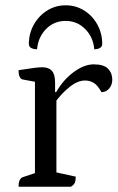

<svg xmlns="http://www.w3.org/2000/svg" viewBox="-20 -705 444 725"><path d="M50 0Q50 -30 66 -36L123 -55L112 -38V-409L124 -394L65 -405Q58 -407 54 -415.5Q50 -424 50 -440Q89 -446 108 -448.5Q127 -451 140 -451Q164 -451 176 -437.5Q188 -424 188 -393V-351L182 -357H192Q219 -404 258.5 -433Q298 -462 334 -462Q372 -462 388 -445.5Q404 -429 404 -404Q404 -385 392.5 -371Q381 -357 363 -357Q349 -383 334 -392Q319 -401 301 -401Q273 -401 242 -376Q211 -351 186 -316L193 -335V-39L179 -57L266 -38Q266 -23 262.5 -15Q259 -7 248 0ZM228 -685Q266 -685 297.5 -665.5Q329 -646 347.5 -612.5Q366 -579 366 -539Q366 -529 357.5 -524Q349 -519 336 -519Q332 -565 301.5 -595.5Q271 -626 228 -626Q184 -626 154 -595.5Q124 -565 120 -519Q106 -519 97.5 -524Q89 -529 89 -539Q89 -579 108 -612.5Q127 -646 158.5 -665.5Q190 -685 228 -685Z"/></svg>

Font: Petrona
Style: Regular
Weight: 400
Designer: Ringo R. Seeber
Foundry: Ringo R. Seeber
Version: Version 2.001; ttfautohint (v1.8.3)